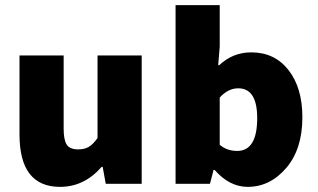

<svg xmlns="http://www.w3.org/2000/svg" viewBox="-20 -716 1240 748"><path d="M214 12Q56 12 56 -192V-500H228V-214Q228 -171 240 -152.5Q252 -134 285 -134Q308 -134 324.5 -143Q341 -152 360 -178V-500H532V0H392L380 -66H376Q308 12 214 12Z M945 12Q874 12 816 -54H812L798 0H664V-696H836V-534L830 -462H834Q887 -512 959 -512Q1050 -512 1104 -443Q1158 -374 1158 -259Q1158 -135 1095 -61.5Q1032 12 945 12ZM904 -128Q982 -128 982 -256Q982 -372 908 -372Q869 -372 836 -336V-152Q864 -128 904 -128Z"/></svg>

Font: TypoPRO Source Code Pro
Style: Regular
Weight: 900
Monospace: yes
Designer: Paul D. Hunt, Teo Tuominen
Foundry: Adobe Systems Incorporated
Version: Version 2.010;PS 1.0;hotconv 1.0.84;makeotf.lib2.5.63406